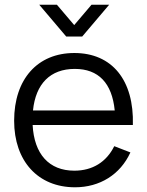

<svg xmlns="http://www.w3.org/2000/svg" viewBox="-20 -780 624 815"><path d="M146.5 -760 261 -625H329L443.5 -760H368.5L295 -673.5L221.5 -760ZM298.5 15C403 15 490.5 -38.5 533.5 -133L465 -159.5C431.5 -92 372.5 -55.5 295.5 -55.5C188 -55.5 125 -126 118.5 -249.5H544C549.5 -440 455.5 -555 295.5 -555C139.5 -555 40 -444.5 40 -267.5C40 -96.5 141 15 298.5 15ZM297.5 -487.5C398 -487.5 455.5 -427.5 467 -311H120C131.5 -424.5 193.5 -487.5 297.5 -487.5Z"/></svg>

Font: Hauora
Style: Regular
Weight: 400
Designer: Mikhail Sharanda
Foundry: WCYS & Co.
Version: Version 1.010